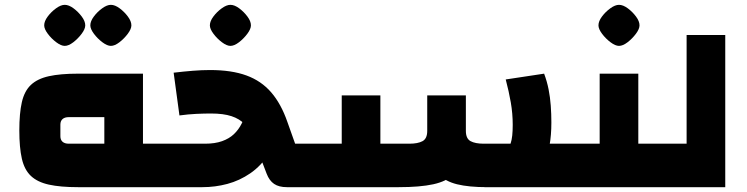

<svg xmlns="http://www.w3.org/2000/svg" viewBox="-20 -775 3093 795"><path d="M571 0V-180H645V0ZM303 0Q230 0 182.5 -10.5Q135 -21 108 -46.5Q81 -72 70.5 -118Q60 -164 60 -235Q60 -306 70.5 -352Q81 -398 108 -423.5Q135 -449 182.5 -459.5Q230 -470 303 -470H572V0ZM265 -180H412V-290H265Q248 -290 239 -282Q230 -274 230 -259V-211Q230 -196 239 -188Q248 -180 265 -180ZM645 0V-180Q654 -180 659.5 -155Q665 -130 665 -90Q665 -48 659.5 -24Q654 0 645 0ZM248 -585Q233 -585 213 -600Q193 -615 178 -635Q163 -655 163 -670Q163 -687 177.5 -706.5Q192 -726 212 -740.5Q232 -755 248 -755Q265 -755 284.5 -740.5Q304 -726 318.5 -706.5Q333 -687 333 -670Q333 -655 318 -635Q303 -615 283.5 -600Q264 -585 248 -585ZM439 -585Q424 -585 404 -600Q384 -615 369 -635Q354 -655 354 -670Q354 -687 368.5 -706.5Q383 -726 403 -740.5Q423 -755 439 -755Q456 -755 475.5 -740.5Q495 -726 509.5 -706.5Q524 -687 524 -670Q524 -655 509 -635Q494 -615 474.5 -600Q455 -585 439 -585Z M1168 0Q1135 0 1115 -13.5Q1095 -27 1084 -56L1027 -205Q1015 -238 993.5 -260.5Q972 -283 938.5 -294Q905 -305 854 -305Q826 -305 793 -303.5Q760 -302 723 -297L699 -474Q741 -479 778.5 -482Q816 -485 850 -485Q939 -485 1000.5 -462.5Q1062 -440 1103 -392.5Q1144 -345 1170 -270L1202 -180H1265V0ZM645 0V-180H829Q870 -180 899.5 -190.5Q929 -201 948.5 -219.5Q968 -238 980.5 -263Q993 -288 1001 -318L1150 -270Q1129 -192 1095 -140Q1061 -88 1016.5 -57.5Q972 -27 921.5 -13.5Q871 0 818 0ZM1265 0V-180Q1274 -180 1279.5 -155Q1285 -130 1285 -90Q1285 -48 1279.5 -24Q1274 0 1265 0ZM645 0Q636 0 630.5 -24Q625 -48 625 -90Q625 -130 630.5 -155Q636 -180 645 -180ZM934 -585Q919 -585 899 -600Q879 -615 864 -635Q849 -655 849 -670Q849 -687 863.5 -706.5Q878 -726 898 -740.5Q918 -755 934 -755Q951 -755 970.5 -740.5Q990 -726 1004.5 -706.5Q1019 -687 1019 -670Q1019 -655 1004 -635Q989 -615 969.5 -600Q950 -585 934 -585Z M1987 0 2172 -180H2333V0ZM1997 0Q1921 0 1872.5 -12Q1824 -24 1797 -52.5Q1770 -81 1759.5 -131.5Q1749 -182 1749 -258V-380H1909V-233Q1909 -201 1928.5 -190.5Q1948 -180 1983 -180H2094Q2099 -195 2101 -214Q2103 -233 2103 -258Q2103 -305 2095 -351Q2087 -397 2074 -446L2233 -470Q2245 -438 2251.5 -405Q2258 -372 2260.5 -337.5Q2263 -303 2263 -268Q2263 -162 2233 -104Q2203 -46 2143.5 -23Q2084 0 1997 0ZM1265 0V-180H1395V-380H1555V0ZM1555 0V-180H1675Q1710 -180 1729.5 -190.5Q1749 -201 1749 -233V-380H1909V-258Q1909 -182 1898 -131.5Q1887 -81 1858 -52.5Q1829 -24 1774 -12Q1719 0 1631 0ZM1265 0Q1256 0 1250.5 -24Q1245 -48 1245 -90Q1245 -130 1250.5 -155Q1256 -180 1265 -180ZM2333 0V-180Q2342 -180 2347.5 -155Q2353 -130 2353 -90Q2353 -48 2347.5 -24Q2342 0 2333 0Z M2623 0V-180H2693V0ZM2333 0V-180H2544L2463 -99V-470H2623V0ZM2333 0Q2324 0 2318.5 -24Q2313 -48 2313 -90Q2313 -130 2318.5 -155Q2324 -180 2333 -180ZM2693 0V-180Q2702 -180 2707.5 -155Q2713 -130 2713 -90Q2713 -48 2707.5 -24Q2702 0 2693 0ZM2543 -585Q2528 -585 2508 -600Q2488 -615 2473 -635Q2458 -655 2458 -670Q2458 -687 2472.5 -706.5Q2487 -726 2507 -740.5Q2527 -755 2543 -755Q2560 -755 2579.5 -740.5Q2599 -726 2613.5 -706.5Q2628 -687 2628 -670Q2628 -655 2613 -635Q2598 -615 2578.5 -600Q2559 -585 2543 -585Z M2693 0V-180H2823V-630H2983V0ZM2693 0Q2684 0 2678.5 -24Q2673 -48 2673 -90Q2673 -130 2678.5 -155Q2684 -180 2693 -180Z"/></svg>

Font: Changa ExtraLight ExtraBold
Style: Regular
Weight: 800
Version: Version 3.002; ttfautohint (v1.8.2)